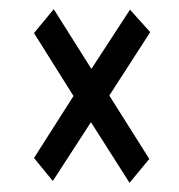

<svg xmlns="http://www.w3.org/2000/svg" viewBox="-20 -537 390 418"><path d="M262 -139 178 -271 95 -143 54 -193 140 -328 54 -465 97 -517 179 -387 263 -516 307 -467 218 -329 305 -191Z"/></svg>

Font: Inconsolata ExtraCondensed Medium
Style: Regular
Weight: 500
Width: 2
Monospace: yes
Designer: Raph Levien, Cyreal, Brenton Simpson
Foundry: Raph Levien, Cyreal, Google
Version: Version 3.001; ttfautohint (v1.8.2.53-6de2)